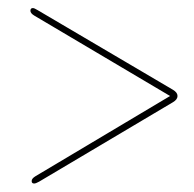

<svg xmlns="http://www.w3.org/2000/svg" viewBox="-20 -574 469 464"><path d="M53.5 -548Q53.5 -554.5 59.5 -554.5Q63 -554.5 71 -549.5L398 -357Q409 -350.5 409 -342Q409 -333.5 398 -327L74.5 -135Q66.5 -130.5 62.5 -130.5Q56.5 -130.5 56.5 -136.5Q56.5 -142.5 65.5 -148L391 -342L62.5 -536.5Q53.5 -542 53.5 -548Z"/></svg>

Font: Fraunces 144pt S050 Thin
Style: Regular
Weight: 100
Version: Version 1.000; ttfautohint (v1.8.3)